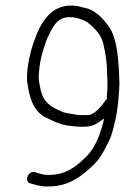

<svg xmlns="http://www.w3.org/2000/svg" viewBox="-20 -674 452 694"><path d="M367 -318C351 -298 330 -264 301 -258H263C243 -263 217 -263 201 -272C166 -286 139 -304 129 -341C125 -360 117 -386 121 -412C124 -460 137 -498 150 -534C168 -570 183 -612 231 -612C255 -612 280 -603 295 -594C323 -572 350 -546 356 -504C362 -476 367 -446 367 -412C368 -394 369 -372 368 -352L366 -322C366 -321 367 -319 367 -318ZM357 -246C356 -242 354 -238 354 -235C341 -185 324 -140 293 -109C259 -76 222 -42 160 -42C144 -40 130 -45 118 -48L106 -52C81 -58 66 -17 90 -11L101 -8C117 -3 136 1 156 0C232 0 280 -41 322 -82C345 -104 362 -140 377 -171C389 -200 395 -232 402 -265L406 -295C409 -316 409 -335 411 -356C413 -376 410 -400 410 -419C406 -482 400 -544 370 -583C349 -610 323 -640 280 -647C268 -651 252 -654 237 -654C149 -654 115 -568 92 -490L86 -464C81 -439 76 -410 78 -381C85 -326 98 -277 140 -252C152 -246 168 -239 180 -233L197 -227C208 -223 221 -220 235 -219L252 -217C259 -216 265 -216 270 -216H285C320 -216 333 -230 357 -246Z"/></svg>

Font: PolanStronk
Style: Ita
Weight: 500
Version: Version 1.0